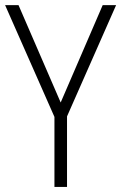

<svg xmlns="http://www.w3.org/2000/svg" viewBox="-20 -734 476 754"><path d="M218.3 -331.5 383.3 -713.9H436L243.2 -276.9V0H193.8V-274.9L0 -713.9H52.7Z"/></svg>

Font: Open Sans SemiCondensed Light
Style: Regular
Weight: 300
Width: 4
Designer: Monotype Design Team
Foundry: Monotype Imaging Inc.
Version: Version 3.000